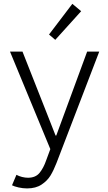

<svg xmlns="http://www.w3.org/2000/svg" viewBox="-20 -789 574 1021"><path d="M43.9 196.3 67.4 140.6Q80.6 147.9 97.4 152.1Q114.3 156.2 128.9 156.2Q169.4 156.2 190.7 129.9Q211.9 103.5 225.6 63.5L247.6 3.9L33.2 -514.6H99.6L227.5 -190.4L275.4 -68.4H279.3L443.4 -514.6H507.8L280.3 78.1Q265.1 117.2 248.3 144.8Q231.4 172.4 200.9 192.6Q170.4 212.9 124 212.9Q101.6 212.9 78.9 207.8Q56.2 202.6 43.9 196.3ZM240.7 -605.5 364.7 -768.6 411.6 -729.5 273.9 -577.1Z"/></svg>

Font: Reddit Sans Chocolate Light
Style: Regular
Weight: 300
Designer: Stephen Hutchings
Foundry: Reddit
Version: Version 1.013